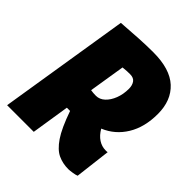

<svg xmlns="http://www.w3.org/2000/svg" viewBox="-212 -834 968 968"><g transform="rotate(45 272.5 -350.0)"><path d="M-12 0 100 -699Q166 -704 219.5 -707Q273 -710 321 -710Q440 -710 498.5 -656Q557 -602 557 -506Q557 -412 517 -346.5Q477 -281 407 -252Q425 -221 449 -205.5Q473 -190 500 -190Q503 -190 507 -190Q511 -190 514 -191L491 0Q482 4 462.5 7Q443 10 434 10Q394 10 360.5 -5.5Q327 -21 296 -66.5Q265 -112 233 -204Q227 -204 221.5 -204Q216 -204 210 -204L178 0ZM271 -350Q297 -350 318 -369.5Q339 -389 351.5 -421.5Q364 -454 364 -493Q364 -517 353 -533Q342 -549 316 -549Q303 -549 293.5 -548.5Q284 -548 265 -546L234 -353Q252 -350 271 -350Z"/></g></svg>

Font: Georama SemiCondensed Black
Style: Italic
Weight: 900
Width: 4
Italic angle: -9°
Designer: Jean-Baptiste Levee
Foundry: Production Type
Version: Version 1.000